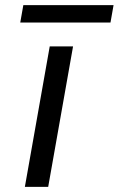

<svg xmlns="http://www.w3.org/2000/svg" viewBox="-20 -729 463 749"><path d="M423 -709 411 -641H59L71 -709ZM265 -548 168 0H77L174 -548Z"/></svg>

Font: Fz Poppins
Style: Italic
Weight: 400
Italic angle: -10°
Designer: Ninad Kale (Devanagari), Jonny Pinhorn (Latin)
Foundry: Indian Type Foundry
Version: Vit hóa bi Vntype.Com & FontZin.Com